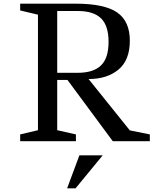

<svg xmlns="http://www.w3.org/2000/svg" viewBox="-20 -770 887 1047"><path d="M392 257H346L413 77H540ZM797 0H595L348 -334H292V-60L394 -37V0H90V-37L187 -60V-690L90 -713V-750H391Q550 -750 619 -702Q688 -654 688 -548Q688 -442 626 -390.5Q564 -339 463 -339L688 -59L797 -37ZM292 -710V-373H404Q489 -373 530.5 -413Q572 -453 572 -541.5Q572 -630 531 -670Q490 -710 404 -710Z"/></svg>

Font: Ledger
Style: Regular
Weight: 400
Designer: Denis Masharov
Foundry: Denis Masharov
Version: 1.001